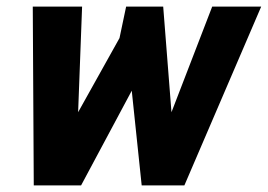

<svg xmlns="http://www.w3.org/2000/svg" viewBox="-20 -560 809 580"><path d="M82 0 79 -540H228L216 -221L341 -445L361 -540H473L498 -221L621 -540H769L537 0H408L378 -286L225 0Z"/></svg>

Font: Kanit SemiBold
Style: Italic
Weight: 600
Italic angle: -12°
Designer: Katatrad Team
Foundry: CadsonDemak
Version: Version 2.000; ttfautohint (v1.8.3)